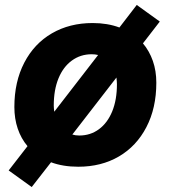

<svg xmlns="http://www.w3.org/2000/svg" viewBox="-20 -661 690 775"><path d="M15 27 91 -71Q65 -102 51.5 -142Q38 -182 38 -229Q38 -331 78 -408Q118 -485 189.5 -526.5Q261 -568 354 -568Q414 -568 462 -550L532 -641L625 -574L557 -486Q583 -455 597 -415Q611 -375 611 -327Q611 -225 571 -148Q531 -71 460 -29.5Q389 12 296 12Q234 12 186 -6L108 94ZM199 -210 376 -439Q364 -442 350 -442Q305 -442 270 -416.5Q235 -391 216 -344.5Q197 -298 197 -235Q197 -226 199 -210ZM300 -114Q345 -114 379.5 -139.5Q414 -165 433 -211.5Q452 -258 452 -321Q452 -330 450 -348L272 -118Q284 -114 300 -114Z"/></svg>

Font: Azeret Mono
Style: Bold Italic
Weight: 700
Italic angle: -12°
Designer: Martin Vácha
Foundry: Displaay
Version: Version 1.000; Glyphs 3.0.3, build 3074